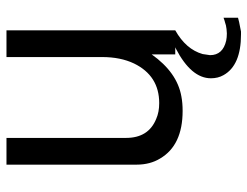

<svg xmlns="http://www.w3.org/2000/svg" viewBox="-106 -458 768 596"><g transform="rotate(-90 278.0 -160.0)"><path d="M481.9 -523.9V0Q422.9 33.2 408.2 85L404.8 107.9Q404.8 147.9 450.2 158.2Q460 160.2 472.2 160.2L485.8 159.2Q497.1 158.2 508.8 153.8H509.8L521 149.9V194.8L507.8 198.2L478 204.1H469.2Q373 204.1 342.8 149.9Q333 132.8 333 110.8Q333 49.8 424.8 2Q426.8 1 429.2 0H407.2V-73.2Q351.1 5.9 276.9 19Q256.8 22.9 231.9 22.9Q125 22.9 84 -46.9Q64.9 -78.1 64.9 -120.1V-523.9H147.9V-152.8Q147.9 -83 207 -59.1Q228 -49.8 255.9 -49.8Q340.8 -49.8 378.9 -127.9Q398.9 -169.9 398.9 -227.1V-523.9Z"/></g></svg>

Font: SolaimanLipiNormal
Style: Normal
Weight: 400
Designer: Solaiman Karim
Version: Version 1.6.1 ; ttfautohint (v1.5.65-e2d9)